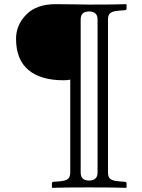

<svg xmlns="http://www.w3.org/2000/svg" viewBox="-20 -667 680 921"><path d="M367 -574V161Q367 199 407 199Q448 199 448 161V-574Q448 -612 407 -612Q367 -612 367 -574ZM408 -645Q538 -645 585 -647L587 -645V-626Q587 -619 579 -618L553 -616Q522 -614 510 -605Q498 -596 498 -574V161Q498 183 510 192Q522 201 553 203L579 205Q587 206 587 213V232L585 234Q537 232 408 232Q280 232 231 234L229 232V213Q229 206 236 205L263 203Q294 201 305.5 191.5Q317 182 317 161V-285Q304 -282 285 -282Q174 -282 115.5 -332Q57 -382 57 -481Q57 -547 106 -597Q155 -647 247 -647Q290 -647 345 -646Q400 -645 408 -645Z"/></svg>

Font: Libertinus Mono
Style: Regular
Weight: 400
Designer: Philipp H. Poll
Foundry: Khaled Hosny
Version: Version 6.7